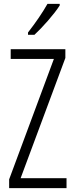

<svg xmlns="http://www.w3.org/2000/svg" viewBox="-20 -967 382 987"><path d="M287 -939V-947H224C196 -898 165 -853 124 -800V-788H157C197 -825 258 -893 287 -939ZM322 0V-51H86L316 -669V-714H35V-664H257L27 -45V0Z"/></svg>

Font: Noto Sans Gujarati ExtraCondensed Light
Style: Regular
Weight: 300
Width: 2
Designer: Jelle Bosma - Monotype Design Team, Universal Thirst
Foundry: Monotype Imaging Inc.
Version: Version 2.106